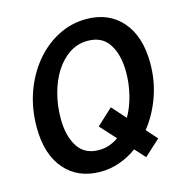

<svg xmlns="http://www.w3.org/2000/svg" viewBox="-107 -812 879 924"><g transform="rotate(-15 332.0 -350.0)"><path d="M282.5 14Q170.5 14 105 -61.5Q39.5 -137 39.5 -271.5Q39.5 -364.5 68 -444.8Q96.5 -525 146.8 -585.5Q197 -646 263 -680Q329 -714 404 -714Q516 -714 581.8 -638.5Q647.5 -563 647.5 -428.5Q647.5 -341 619 -262.2Q590.5 -183.5 542.5 -123.5L590.5 -69.5L511.5 3L465 -48.5Q424.5 -19 378 -2.5Q331.5 14 282.5 14ZM302 -89Q329 -89 353.5 -97.5Q378 -106 399.5 -121.5L329 -199L409 -273L470.5 -204Q496.5 -249.5 510.2 -305Q524 -360.5 524 -418Q524 -503.5 490 -557.2Q456 -611 384 -611Q333 -611 292.2 -584Q251.5 -557 222.2 -510.8Q193 -464.5 177.5 -405.2Q162 -346 162 -282Q162 -197 196 -143Q230 -89 302 -89Z"/></g></svg>

Font: Cabin Condensed SemiBold
Style: Italic
Weight: 600
Width: 3
Italic angle: -10°
Designer: Pablo Impallari
Foundry: Pablo Impallari. http://www.impallari.com Igino Marini. http://www.ikern.com
Version: Version 3.001; ttfautohint (v1.8.3)